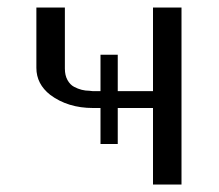

<svg xmlns="http://www.w3.org/2000/svg" viewBox="-20 -492 585 512"><path d="M77 -311V-472H153V-309Q153 -291 160 -278.5Q167 -266 177.5 -260.5Q188 -255 198 -252.5Q208 -250 218 -250L227 -249H248V-346H294V-249H388V-472H464V0H388V-204H294V-108H248V-204H228Q161 -204 114 -239Q77 -268 77 -311Z"/></svg>

Font: Coval
Style: Light
Weight: 300
Foundry: Context Ltd
Version: Version 001.000